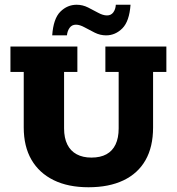

<svg xmlns="http://www.w3.org/2000/svg" viewBox="-20 -779 746 809"><path d="M353 10Q267 10 206 -20Q145 -50 112.5 -106Q80 -162 80 -242V-476H24V-583H306V-476H250V-238Q250 -198 263.5 -170.5Q277 -143 303 -129Q329 -115 365 -115Q403 -115 428.5 -129Q454 -143 467 -170.5Q480 -198 480 -238V-476H424V-583H681V-476H625V-242Q625 -160 593 -104Q561 -48 500 -19Q439 10 353 10ZM427 -630Q402 -630 379 -641.5Q356 -653 336 -664Q316 -675 300 -675Q283 -675 273.5 -662Q264 -649 262 -630H200Q205 -701 234.5 -730Q264 -759 303 -759Q328 -759 351 -747.5Q374 -736 394 -725Q414 -714 431 -714Q448 -714 457.5 -727Q467 -740 468 -759H530Q525 -689 495.5 -659.5Q466 -630 427 -630Z"/></svg>

Font: Rokkitt ExtraBold
Style: Regular
Weight: 800
Version: Version 3.103